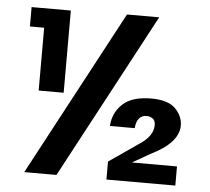

<svg xmlns="http://www.w3.org/2000/svg" viewBox="-51 -763 896 819"><g transform="rotate(5 397.0 -353.5)"><path d="M220 0H82L460 -708H598ZM220 -352H113V-621H52V-704H220ZM729 1H434V-76L560 -163Q619 -201 619 -248Q619 -268 607.5 -276Q596 -284 582 -284Q540 -284 535 -228H429Q432 -284 472 -322Q512 -360 595 -360Q667 -360 698.5 -328Q730 -296 730 -256Q730 -182 611 -124L536 -81H729Z"/></g></svg>

Font: Ulagadi Sans SemiBold
Style: Regular
Weight: 600
Designer: Ninad Kale (Devanagari), Jonny Pinhorn (Latin)
Foundry: Indian Type Foundry
Version: Version 3.01;March 29, 2020;FontCreator 12.0.0.2522 64-bit; 